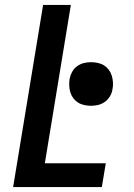

<svg xmlns="http://www.w3.org/2000/svg" viewBox="-20 -755 540 775"><path d="M33 0 154 -735H266L161 -96H407L391 0ZM348 -328Q334 -328 320 -331Q306 -334 295 -341Q284 -348 276 -358.5Q268 -369 264 -382Q260 -395 259.5 -409Q259 -423 261 -437Q264 -452 271.5 -465.5Q279 -479 291.5 -488Q304 -497 318.5 -500.5Q333 -504 347 -504Q361 -504 375 -501Q389 -498 400 -491Q411 -484 419 -473.5Q427 -463 431 -450Q435 -437 436 -423Q437 -409 434 -395Q432 -380 424 -366.5Q416 -353 403.5 -344Q391 -335 376.5 -331.5Q362 -328 348 -328Z"/></svg>

Font: Iosevka Oblique
Style: Bold
Weight: 700
Italic angle: -9°
Monospace: yes
Designer: Belleve Invis
Foundry: Belleve Invis
Version: Version 32.5.0; ttfautohint (v1.8.4)